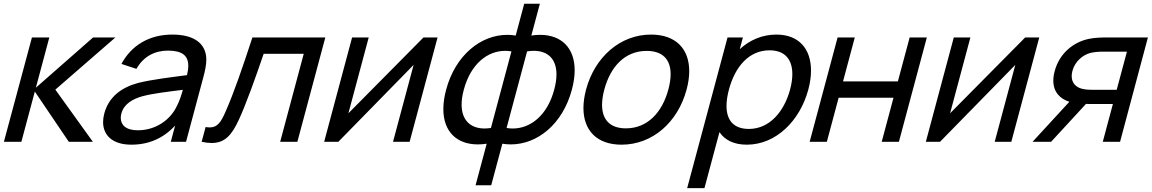

<svg xmlns="http://www.w3.org/2000/svg" viewBox="-23 -734 5963 994"><path d="M-2.8 0H87.7L157.3 -260L333.2 0H457.7L263.5 -270L574.3 -540H458.8L162.7 -280L232.3 -540H142.3Z M1043.1 -449.5C1031 -520 966.9 -555 869.4 -555C747.4 -555 656.5 -497.5 605.6 -403L683.3 -377.5C720.5 -443.5 780.6 -472 846.1 -472C919.9 -472 951.7 -446.5 951.7 -393.4C951.7 -379.2 949.4 -363.1 945.1 -345C862.1 -334 764.1 -322.5 691.7 -304.5C603.3 -280.5 539.5 -231 516.8 -146C512.7 -130.9 510.7 -116.1 510.7 -102.1C510.7 -35.5 557.2 15 657.1 15C747.1 15 823 -18 883.7 -84L861.2 0H940.2L1029.6 -334C1038.4 -366.5 1045.1 -397.3 1045.1 -425C1045.1 -433.5 1044.5 -441.6 1043.1 -449.5ZM690.6 -59.5C627 -59.5 602.2 -88.5 602.2 -123.6C602.2 -131 603.3 -138.7 605.4 -146.5C618.9 -197 665 -221.5 713.3 -235.5C769.8 -250.5 845.1 -259 923.7 -269C916.7 -244.5 906.4 -210 892 -184C861 -117 786.6 -59.5 690.6 -59.5Z M1021 0C1040.1 4.2 1057.3 6.3 1072.7 6.3C1140.4 6.3 1176.6 -33.8 1213.5 -114C1248.8 -189.5 1300 -332 1342 -455.5H1549.5L1427.5 0H1516.5L1661.2 -540H1283.7C1231.2 -379.5 1186.6 -250.5 1144.8 -156C1121.7 -103.8 1104 -74.3 1062.9 -74.3C1056.4 -74.3 1049.3 -75 1041.5 -76.5Z M2242.3 -540H2169.3L1780.7 -147.5L1885.8 -540H1799.8L1655.2 0H1728.7L2118.3 -398L2011.7 0H2097.7Z M2439.1 225H2520.1L2577.7 10C2592.4 12.4 2607.1 13.6 2621.7 13.6C2758.2 13.6 2889.6 -90.2 2937.6 -269.5C2947.5 -306.3 2952.1 -339.9 2952.1 -370.1C2952.1 -487.4 2882 -553.6 2773.4 -553.6C2758.8 -553.6 2743.6 -552.4 2727.8 -550L2771.9 -714.5H2690.9L2646.8 -550C2632.2 -552.4 2617.7 -553.6 2603.1 -553.6C2466.5 -553.6 2334.7 -448.9 2286.6 -269.5C2276.8 -232.8 2272.2 -199.3 2272.2 -169.1C2272.2 -52.1 2342.3 13.6 2450.8 13.6C2465.5 13.6 2480.8 12.4 2496.7 10ZM2518.6 -71.5C2507.1 -69.7 2496 -68.8 2485.5 -68.8C2414.5 -68.8 2366.8 -110.1 2366.8 -192.4C2366.8 -215 2370.4 -240.7 2378.1 -269.5C2413.8 -402.8 2500.5 -470.8 2592.2 -470.8C2603 -470.8 2613.9 -469.9 2624.8 -468ZM2599.6 -71.5 2705.8 -468C2717.9 -469.9 2729.5 -470.9 2740.4 -470.9C2811.7 -470.9 2857.9 -430.3 2857.9 -348.9C2857.9 -325.8 2854.1 -299.3 2846.1 -269.5C2810.1 -134.9 2722 -68.7 2631.7 -68.7C2621 -68.7 2610.2 -69.6 2599.6 -71.5Z M3194.6 15C3355.1 15 3486.2 -101 3531.6 -270.5C3540.7 -304.4 3545.2 -336.4 3545.2 -365.6C3545.2 -480.4 3476.4 -555 3347.4 -555C3188.9 -555 3056.6 -440 3011.1 -270.5C3002 -236.3 2997.5 -204.2 2997.5 -174.8C2997.5 -59.8 3066.1 15 3194.6 15ZM3217.3 -69.5C3134.2 -69.5 3093.9 -115.4 3093.9 -191.2C3093.9 -214.9 3097.9 -241.5 3105.6 -270.5C3137.3 -388.5 3211.7 -470.5 3324.7 -470.5C3408.8 -470.5 3448.9 -425 3448.9 -349.8C3448.9 -326.1 3444.9 -299.5 3437.1 -270.5C3405.2 -151.5 3328.8 -69.5 3217.3 -69.5Z M3996.5 -555C3923 -555 3859 -527 3806.8 -479.5L3823 -540H3743.5L3534.5 240H3624L3701.7 -50C3729.2 -9 3776.3 15 3843.3 15C3994.3 15 4118.4 -108.5 4161.8 -270.5C4171.1 -305.3 4175.7 -338.3 4175.7 -368.7C4175.7 -479.5 4114.3 -555 3996.5 -555ZM3854.1 -66.5C3773.4 -66.5 3738.2 -113.3 3738.2 -185.7C3738.2 -211.1 3742.5 -239.7 3750.8 -270.5C3782.8 -390 3855.2 -473.5 3960.7 -473.5C4043.1 -473.5 4079 -423.6 4079 -350.6C4079 -326.1 4074.9 -299.1 4067.3 -270.5C4036.5 -155.5 3960.6 -66.5 3854.1 -66.5Z M4168.7 0H4257.7L4318.7 -228H4602.7L4541.7 0H4630.7L4775.3 -540H4686.3L4625.4 -312.5H4341.4L4402.3 -540H4313.3Z M5357.3 -540H5284.3L4895.7 -147.5L5000.8 -540H4914.8L4770.2 0H4843.7L5233.3 -398L5126.7 0H5212.7Z M5775.7 0 5919.8 -540H5709.3C5684.8 -540 5647.8 -540 5612.8 -532.5C5533.8 -515.5 5462 -458.5 5437.2 -366C5432.4 -348 5430.1 -331.5 5430.1 -316.5C5430.1 -258.9 5463.4 -222.9 5513.1 -207L5322.7 0H5418.7L5599.2 -196C5607 -195.5 5614.5 -195.5 5622 -195.5H5738.5L5686.2 0ZM5635.2 -269C5619.2 -269 5596.4 -269.5 5576.3 -275C5546 -283.5 5525.2 -305.5 5525.2 -339.9C5525.2 -348.2 5526.4 -357.2 5529 -367C5542.9 -419 5585.7 -450 5620.3 -459.5C5644.5 -466 5672.7 -466.5 5688.2 -466.5H5811.2L5758.2 -269Z"/></svg>

Font: Manrope
Style: MediumItalic
Weight: 500
Italic angle: -15°
Designer: Mikhail Sharanda
Foundry: Mikhail Sharanda
Version: Version 4.502;hotconv 1.0.109;makeotfexe 2.5.65596